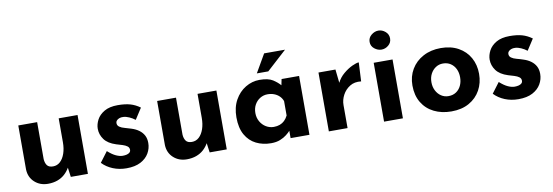

<svg xmlns="http://www.w3.org/2000/svg" viewBox="-53 -1023 4046 1404"><g transform="rotate(-10 1970.5 -321.0)"><path d="M213 21Q154 21 114 -15.5Q74 -52 72 -110V-437H212V-162Q214 -133 227 -115.5Q240 -98 271 -98Q302 -98 324.5 -119Q347 -140 359.5 -176.5Q372 -213 372 -259V-437H512V0H385L374 -80L376 -71Q361 -44 338 -23Q315 -2 283.5 9.5Q252 21 213 21Z M798 9Q744 9 697.5 -10Q651 -29 619 -63L677 -140Q709 -111 736.5 -98.5Q764 -86 786 -86Q803 -86 816.5 -89.5Q830 -93 838 -100.5Q846 -108 846 -120Q846 -137 832.5 -147Q819 -157 798 -163.5Q777 -170 753 -177Q693 -196 666.5 -232.5Q640 -269 640 -312Q640 -345 657.5 -378.5Q675 -412 713.5 -434.5Q752 -457 813 -457Q868 -457 906 -446Q944 -435 978 -410L925 -328Q906 -343 882.5 -353.5Q859 -364 839 -365Q821 -366 808.5 -361Q796 -356 789 -348Q782 -340 782 -331Q781 -312 796.5 -301Q812 -290 836 -284Q860 -278 883 -270Q915 -260 938 -243Q961 -226 973.5 -202.5Q986 -179 986 -146Q986 -106 965.5 -70.5Q945 -35 903.5 -13Q862 9 798 9Z M1244 21Q1185 21 1145 -15.5Q1105 -52 1103 -110V-437H1243V-162Q1245 -133 1258 -115.5Q1271 -98 1302 -98Q1333 -98 1355.5 -119Q1378 -140 1390.5 -176.5Q1403 -213 1403 -259V-437H1543V0H1416L1405 -80L1407 -71Q1392 -44 1369 -23Q1346 -2 1314.5 9.5Q1283 21 1244 21Z M1871 12Q1810 12 1760.5 -12.5Q1711 -37 1682 -88Q1653 -139 1653 -218Q1653 -292 1683 -346Q1713 -400 1762 -429.5Q1811 -459 1866 -459Q1931 -459 1964.5 -437.5Q1998 -416 2020 -390L2014 -373L2027 -437H2157V0H2017V-95L2028 -65Q2026 -65 2016 -53.5Q2006 -42 1986.5 -26.5Q1967 -11 1938.5 0.5Q1910 12 1871 12ZM1911 -102Q1936 -102 1956 -109.5Q1976 -117 1991 -131.5Q2006 -146 2017 -168V-275Q2009 -297 1993 -312.5Q1977 -328 1955 -336.5Q1933 -345 1906 -345Q1876 -345 1850.5 -329.5Q1825 -314 1810 -287Q1795 -260 1795 -225Q1795 -190 1811 -162Q1827 -134 1853.5 -118Q1880 -102 1911 -102ZM2089 -644 1941 -509H1856L1934 -644Z M2427 -437 2440 -317 2437 -335Q2456 -374 2489 -401.5Q2522 -429 2554.5 -444Q2587 -459 2604 -459L2597 -319Q2548 -325 2513 -303Q2478 -281 2459 -245Q2440 -209 2440 -171V0H2301V-437Z M2711 -437H2851V0H2711ZM2708 -592Q2708 -623 2732.5 -643Q2757 -663 2785 -663Q2813 -663 2836.5 -643Q2860 -623 2860 -592Q2860 -561 2836.5 -541.5Q2813 -522 2785 -522Q2757 -522 2732.5 -541.5Q2708 -561 2708 -592Z M2961 -224Q2961 -291 2992.5 -344Q3024 -397 3081 -427.5Q3138 -458 3212 -458Q3287 -458 3342 -427.5Q3397 -397 3426.5 -344Q3456 -291 3456 -224Q3456 -157 3426.5 -103.5Q3397 -50 3342 -19Q3287 12 3210 12Q3138 12 3081.5 -16Q3025 -44 2993 -97Q2961 -150 2961 -224ZM3102 -223Q3102 -189 3116 -161.5Q3130 -134 3154 -118Q3178 -102 3208 -102Q3241 -102 3265 -118Q3289 -134 3302 -161.5Q3315 -189 3315 -223Q3315 -258 3302 -285Q3289 -312 3265 -328Q3241 -344 3208 -344Q3178 -344 3154 -328Q3130 -312 3116 -285Q3102 -258 3102 -223Z M3708 9Q3654 9 3607.5 -10Q3561 -29 3529 -63L3587 -140Q3619 -111 3646.5 -98.5Q3674 -86 3696 -86Q3713 -86 3726.5 -89.5Q3740 -93 3748 -100.5Q3756 -108 3756 -120Q3756 -137 3742.5 -147Q3729 -157 3708 -163.5Q3687 -170 3663 -177Q3603 -196 3576.5 -232.5Q3550 -269 3550 -312Q3550 -345 3567.5 -378.5Q3585 -412 3623.5 -434.5Q3662 -457 3723 -457Q3778 -457 3816 -446Q3854 -435 3888 -410L3835 -328Q3816 -343 3792.5 -353.5Q3769 -364 3749 -365Q3731 -366 3718.5 -361Q3706 -356 3699 -348Q3692 -340 3692 -331Q3691 -312 3706.5 -301Q3722 -290 3746 -284Q3770 -278 3793 -270Q3825 -260 3848 -243Q3871 -226 3883.5 -202.5Q3896 -179 3896 -146Q3896 -106 3875.5 -70.5Q3855 -35 3813.5 -13Q3772 9 3708 9Z"/></g></svg>

Font: Josefin Sans Thin
Style: Bold
Weight: 700
Version: Version 2.000